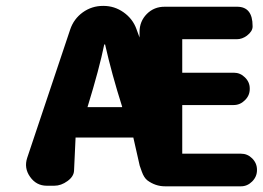

<svg xmlns="http://www.w3.org/2000/svg" viewBox="-20 -637 905 661"><path d="M281.2 -268.1Q281.2 -268.1 400.4 -268.1V-270Q364.7 -382.3 341.8 -483.9Q341.8 -483.9 338.9 -483.9Q322.3 -401.9 281.2 -268.1ZM468.3 -45.9Q468.3 -45.9 460.9 -66.9L439 -163.6H240.2L234.9 -49.3Q233.9 -29.3 212.4 -13.7Q190.4 2.4 167 2.4Q167 2.4 141.1 2.4Q105 2.4 83.5 -28.3Q62 -58.6 73.7 -93.8Q73.7 -93.8 221.7 -535.6Q233.9 -571.8 264.6 -594.2Q295.9 -616.7 334.5 -616.7Q334.5 -616.7 336.4 -616.7Q374 -616.7 405.3 -594.7Q437 -572.3 449.7 -537.1Q449.7 -537.1 460.4 -507.8V-526.9Q460.4 -563.5 485.4 -588.9Q510.7 -614.3 547.9 -613.8Q547.9 -613.8 796.4 -613.8Q849.6 -613.8 849.6 -547.4Q849.6 -547.4 849.6 -545.4Q849.6 -529.3 830.1 -514.2Q813.5 -502 795.4 -502Q795.4 -502 607.4 -502V-386.7H784.7Q807.1 -386.7 823.2 -370.6Q839.8 -354.5 839.8 -332.5Q839.8 -332.5 839.8 -330.6Q839.8 -308.1 823.2 -292Q806.6 -275.4 784.7 -275.4Q784.7 -275.4 607.4 -275.4V-107.9H809.6Q832 -107.9 848.1 -91.8Q864.7 -75.2 864.7 -52.7Q864.7 -52.7 864.7 -51.3Q864.7 -28.8 848.1 -12.2Q831.5 4.4 809.6 4.4Q809.6 4.4 547.9 4.4Q515.1 4.4 487.3 -16.1Q475.6 -25.4 468.3 -45.9Z"/></svg>

Font: Dyuthi
Style: Regular
Weight: 400
Designer: Hiran Venugopalan, Hussain K H and Suresh P for Sawthanthra Malayalam Computing (SMC)
Version: Version 3.0.0+20221109